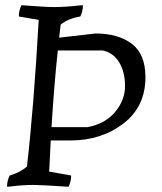

<svg xmlns="http://www.w3.org/2000/svg" viewBox="-20 -707 620 734"><path d="M52 -644Q52 -667 62 -687Q155 -680 186 -680Q229 -680 282 -686L297 -687Q297 -664 287 -644Q240 -636 212 -613L206 -563L345 -579Q432 -579 484 -539.5Q536 -500 536 -412Q536 -299 451.5 -234.5Q367 -170 249 -170H174L168 -51L252 -36Q252 -13 242 7Q139 0 109 0Q65 0 20 6L7 7Q7 -16 17 -36Q55 -47 83 -70Q109 -295 128 -631ZM373 -514H201Q187 -385 177 -221H315Q383 -234 420.5 -279.5Q458 -325 458 -378Q458 -431 436 -468Q414 -505 373 -514Z"/></svg>

Font: Kotta One
Style: Regular
Weight: 400
Designer: Ania Kruk
Foundry: Ania Kruk
Version: Version 1.001